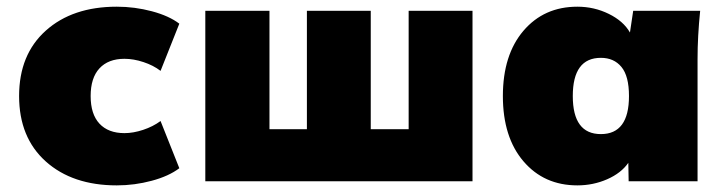

<svg xmlns="http://www.w3.org/2000/svg" viewBox="-20 -542 2163 574"><path d="M329.1 12.2Q196.8 12.2 116.9 -59.3Q37.1 -130.9 37.1 -254.9Q37.1 -378.9 116.9 -450.4Q196.8 -522 329.1 -522Q382.8 -522 434.1 -508.3Q485.4 -494.6 516.1 -471.2L460 -330.1Q438.5 -346.7 408.9 -356.4Q379.4 -366.2 352.1 -366.2Q303.7 -366.2 277.3 -337.6Q251 -309.1 251 -254.9Q251 -200.7 277.3 -172.4Q303.7 -144 352.1 -144Q378.4 -144 408 -153.8Q437.5 -163.6 460 -180.2L516.1 -39.1Q484.4 -15.1 433.3 -1.5Q382.3 12.2 329.1 12.2Z M593.8 0V-509.8H785.6V-155.8H897.5V-509.8H1088.4V-155.8H1201.7V-509.8H1392.6V0Z M1706.1 12.2Q1606.4 12.2 1544.9 -59.8Q1483.4 -131.8 1483.4 -254.9Q1483.4 -377.9 1544.9 -450Q1606.4 -522 1706.1 -522Q1756.3 -522 1800 -500.5Q1843.8 -479 1863.3 -444.8L1873 -509.8H2073.2Q2065.4 -433.1 2065.4 -365.2V0H1859.4L1858.4 -55.2Q1836.9 -24.4 1795.2 -6.1Q1753.4 12.2 1706.1 12.2ZM1860.4 -254.9Q1860.4 -314.5 1837.9 -341.8Q1815.4 -369.1 1776.4 -369.1Q1692.4 -369.1 1692.4 -254.9Q1692.4 -141.1 1776.4 -141.1Q1860.4 -141.1 1860.4 -254.9Z"/></svg>

Font: Mulish ExtraBlack
Style: Regular
Weight: 1000
Designer: Vernon Adams
Foundry: Vernon Adams
Version: Version 3.603; ttfautohint (v1.8.3)